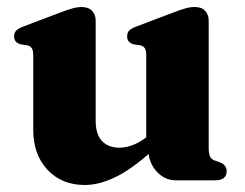

<svg xmlns="http://www.w3.org/2000/svg" viewBox="-20 -510 693 543"><path d="M399.6 -88V-103L393.6 -103.9V-352.9Q393.6 -367.4 389.5 -373.6Q385.4 -379.8 376.8 -381.8L358.2 -384.6Q348.3 -387.4 343.9 -393Q339.5 -398.5 339.5 -407.1Q339.5 -417.3 345.2 -423.4Q351 -429.5 366.8 -435.5L468.2 -473.9Q490.5 -482.5 504.3 -486.3Q518.2 -490.2 530.9 -490.2Q550.2 -490.2 560.2 -479.3Q570.2 -468.5 570.2 -451.4V-93.3Q570.2 -75.4 573.9 -67.6Q577.6 -59.8 585.9 -56.6L600.7 -51.6Q611.4 -47.4 616.2 -40.9Q621 -34.5 621 -25.6Q621 -13.7 613.1 -6.8Q605.2 0 587.9 0H477.1Q445.5 0 422.5 -25.5Q399.6 -51.1 399.6 -88ZM74 -142.8V-352.9Q74 -367.4 69.9 -373.6Q65.8 -379.8 57.2 -381.8L38.6 -384.6Q28.7 -387.4 24.3 -393Q19.9 -398.5 19.9 -407.1Q19.9 -417.3 25.7 -423.4Q31.4 -429.5 47.2 -435.5L148.6 -473.9Q172.1 -482.9 185.7 -486.5Q199.4 -490.2 209.7 -490.2Q230.2 -490.2 240.4 -479.3Q250.6 -468.5 250.6 -451.4V-168.2Q250.6 -130.2 268.5 -111.2Q286.5 -92.3 317.6 -92.3Q336.9 -92.3 358.4 -100.9Q380 -109.6 400.3 -127.2L419.2 -143.7L445.8 -115.7L428.5 -100Q361.6 -37 312.1 -11.9Q262.5 13.2 219.9 13.2Q154.6 13.2 114.3 -29.8Q74 -72.8 74 -142.8Z"/></svg>

Font: Fraunces
Style: Regular
Weight: 900
Version: Version 1.000;[b76b70a41]